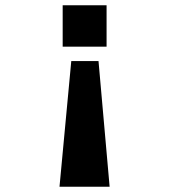

<svg xmlns="http://www.w3.org/2000/svg" viewBox="-20 -531 640 726"><path d="M352.5 -300 394.5 175H205L249.5 -300ZM383 -511V-354.5H217V-511Z"/></svg>

Font: Chivo Mono Medium
Style: Regular
Weight: 500
Monospace: yes
Designer: Hector Gatti
Foundry: Omnibus-Type
Version: Version 1.008